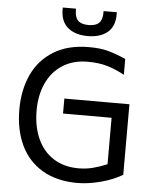

<svg xmlns="http://www.w3.org/2000/svg" viewBox="-64 -1040 900 1111"><g transform="rotate(5 386.0 -485.0)"><path d="M56 0ZM688 -463V-53Q629 -19 558.5 -1Q488 17 427 17Q307 17 223.5 -32.5Q140 -82 98 -171Q56 -260 56 -378Q56 -490 96.5 -579Q137 -668 220.5 -720Q304 -772 427 -772Q493 -772 538.5 -759.5Q584 -747 641 -722V-630Q590 -658 540.5 -672.5Q491 -687 427 -687Q342 -687 281 -648Q220 -609 188 -539.5Q156 -470 156 -381Q156 -288 187.5 -217.5Q219 -147 280 -107.5Q341 -68 427 -68Q470 -68 509 -78Q548 -88 592 -106V-376H310V-463ZM255 -976V-987H332V-977Q332 -937 351 -918Q370 -899 412 -899Q454 -899 473 -918Q492 -937 492 -977V-987H569V-976Q570 -906 528 -870.5Q486 -835 412 -835Q340 -835 297.5 -870.5Q255 -906 255 -976Z"/></g></svg>

Font: Biryani
Style: Regular
Weight: 400
Designer: Dan Reynolds and Mathieu Réguer
Foundry: Dan Reynolds and Mathieu Réguer
Version: Version 1.004; ttfautohint (v1.1) -l 5 -r 5 -G 72 -x 0 -D la